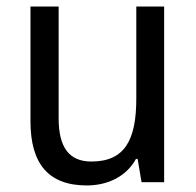

<svg xmlns="http://www.w3.org/2000/svg" viewBox="-20 -556 599 586"><path d="M481 -536H396V-255C396 -129 361 -63 259 -63C191 -63 159 -106 159 -195V-536H73V-186C73 -56 128 10 245 10C307 10 365 -16 395 -71H400L412 0H481Z"/></svg>

Font: Noto Sans Lao UI SemCond
Style: Regular
Weight: 400
Width: 4
Designer: Monotype Design Team
Foundry: Monotype Imaging Inc.
Version: Version 2.000